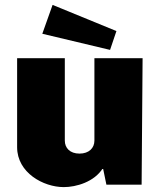

<svg xmlns="http://www.w3.org/2000/svg" viewBox="-20 -755 649 785"><path d="M195 -735 153 -617 430 -551 456 -628ZM241 10C291 10 366 -11 401 -68L415 0H559L563 -517H366V-180C366 -150 344 -127 305 -127C266 -127 245 -150 245 -180V-517H50V-153C50 -49 157 10 241 10Z"/></svg>

Font: United Sans Black
Style: Regular
Weight: 900
Designer: Pablo Impallari, Rodrigo Fuenzalida (Modified by Dan O. Williams)
Version: Version 1.000;PS 001.000;hotconv 1.0.88;makeotf.lib2.5.64775